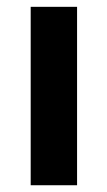

<svg xmlns="http://www.w3.org/2000/svg" viewBox="-20 -548 318 568"><path d="M208 0H70.8V-527.8H208Z"/></svg>

Font: Libra Sans Modern
Style: Bold
Weight: 700
Foundry: Stefan Peev, Context Ltd
Version: Version 1.000